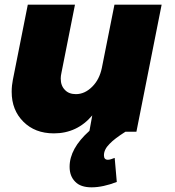

<svg xmlns="http://www.w3.org/2000/svg" viewBox="-20 -564 748 822"><path d="M672 -544H470L416 -273C409 -240 396 -214 375 -193C354 -172 331 -161 305 -161C285 -161 269 -167 258 -179C246 -191 240 -207 240 -228C240 -235 241 -243 243 -252L301 -544H99L35 -222C32 -207 30 -190 30 -171C30 -118 47 -76 80 -43C113 -10 156 7 211 7C277 7 332 -19 375 -70L363 -4C306 47 278 98 278 150C278 177 286 198 302 214C317 230 341 238 372 238C405 238 441 230 480 215L471 112C459 117 449 120 442 120C431 120 425 114 425 101C425 84 433 68 449 52C464 36 487 19 517 0H564Z"/></svg>

Font: Argentum Sans ExtraBold
Style: Italic
Weight: 800
Italic angle: -11.3°
Designer: Julieta Ulanovsky
Foundry: Julieta Ulanovsky
Version: Version 5.001;February 15, 2019;FontCreator 11.5.0.2425 64-b